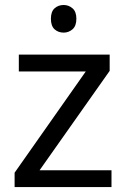

<svg xmlns="http://www.w3.org/2000/svg" viewBox="-20 -757 510 777"><path d="M431.2 0H39.1V-58.1L327.1 -467.8H56.2V-536.1H423.8V-470.2L140.1 -67.9H431.2ZM237.8 -736.8Q257.8 -736.8 273.4 -723.4Q289.1 -710 289.1 -681.2Q289.1 -651.9 273.4 -638.4Q257.8 -625 237.8 -625Q215.8 -625 200.9 -638.4Q186 -651.9 186 -681.2Q186 -710 200.9 -723.4Q215.8 -736.8 237.8 -736.8Z"/></svg>

Font: Defago Noto Sans
Style: Regular
Weight: 400
Designer: John M. Durdin
Foundry: Lao IT Dev Co., Ltd.
Version: Version 1.000 2007 initial release